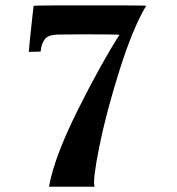

<svg xmlns="http://www.w3.org/2000/svg" viewBox="-20 -713 674 733"><path d="M538 -691Q487 -606 436 -444Q385 -282 359 -152.5Q333 -23 341 0H322Q303 0 278 0Q253 0 227.5 0Q202 0 184 0H167Q187 -113 276.5 -292Q366 -471 436 -580Q436 -581 393.5 -581.5Q351 -582 298 -582Q245 -582 198 -581Q180 -580 168 -575.5Q156 -571 150 -561.5Q144 -552 141.5 -546Q139 -540 137 -528.5Q135 -517 135 -516L92 -515Q90 -515 90 -516L94 -560Q99 -605 103.5 -648.5Q108 -692 109 -691Q109 -692 216.5 -692.5Q324 -693 431.5 -692.5Q539 -692 538 -691Z"/></svg>

Font: GFS Artemisia
Style: Bold
Weight: 700
Designer: Designed by Takis Katsoulidis.
Foundry: Designed by Takis Katsoulidis.
Version: Version 1.0